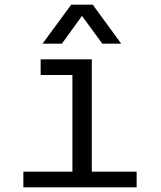

<svg xmlns="http://www.w3.org/2000/svg" viewBox="-20 -802 690 822"><path d="M290 0V-548H373V0ZM80 0V-67H565V0ZM154 -481V-548H332V-481ZM162 -615 285 -782H377L499 -615H418L331 -734L245 -615Z"/></svg>

Font: Azeret Mono Thin Light
Style: Regular
Weight: 300
Version: Version 1.002